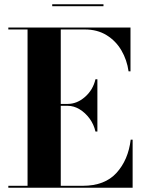

<svg xmlns="http://www.w3.org/2000/svg" viewBox="-20 -879 673 899"><path d="M224.5 -859H464.5V-850H224.5ZM427 -263Q419.5 -296.5 399.5 -323.8Q379.5 -351 352.8 -367.2Q326 -383.5 297.5 -383.5H264.5V-9H367.5Q470.5 -9 525.5 -69.5Q580.5 -130 592 -225H601V0H19V-9H109V-741H19V-750H591V-545H582Q574.5 -598.5 548.5 -643Q522.5 -687.5 479.2 -714.2Q436 -741 377.5 -741H264.5V-392.5H297.5Q340.5 -392.5 378 -425.2Q415.5 -458 427 -508H436V-263Z"/></svg>

Font: Bodoni* 24pt
Style: Bold
Weight: 700
Version: Version 2.3